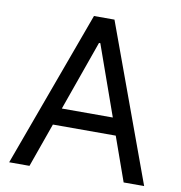

<svg xmlns="http://www.w3.org/2000/svg" viewBox="-80 -781 805 855"><g transform="rotate(10 323.0 -353.5)"><path d="M17.6 0 276.4 -707H369.1L627.9 0H535.2L464.4 -199.2H180.2L109.4 0ZM437.5 -276.4 325.2 -592.8H319.3L207 -276.4Z"/></g></svg>

Font: Pretendard Std
Style: Regular
Weight: 400
Designer: Base glyphs from Inter by Rasmus Andersson; Hangeul glyphs from Noto Sans CJK(Source Han Sans) by Jang Soo-young and Kan
Foundry: Kil Hyung-jin
Version: Version 1.309